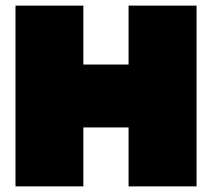

<svg xmlns="http://www.w3.org/2000/svg" viewBox="-20 -664 755 684"><path d="M35.2 0V-644H276.9V-434.1H438V-644H680.2V0H438V-210H276.9V0Z"/></svg>

Font: Kanit Black
Style: Regular
Weight: 900
Designer: Katatrad Team
Foundry: CadsonDemak
Version: Version 1.000;PS 001.000;hotconv 1.0.88;makeotf.lib2.5.64775